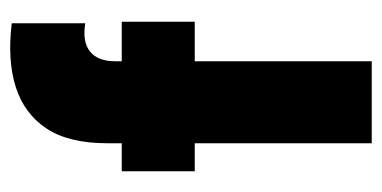

<svg xmlns="http://www.w3.org/2000/svg" viewBox="-210 -554 763 384"><g transform="rotate(-90 172.0 -361.5)"><path d="M78 -529Q78 -606 107.5 -650.5Q137 -695 190.5 -712Q244 -729 318 -720V-573Q281 -579 261.5 -563.5Q242 -548 242 -513V-500H321V-354H242V0H78V-354H22V-500H78Z"/></g></svg>

Font: Albert Sans Black
Style: Regular
Weight: 900
Designer: Andreas Rasmussen
Foundry: a.Foundry
Version: Version 1.025